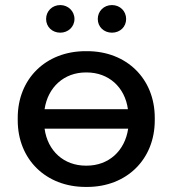

<svg xmlns="http://www.w3.org/2000/svg" viewBox="-20 -730 682 758"><path d="M422 -601C454 -601 478 -624 478 -655C478 -686 454 -710 422 -710C390 -710 366 -686 366 -655C366 -624 390 -601 422 -601ZM218 -601C249 -601 274 -624 274 -655C274 -686 249 -710 218 -710C186 -710 162 -686 162 -655C162 -624 186 -601 218 -601ZM318 8H324C480 8 591 -101 591 -255V-265C591 -419 480 -528 324 -528H318C161 -528 50 -419 50 -265V-255C50 -101 161 8 318 8ZM156 -299C169 -386 233 -444 319 -444H322C409 -444 473 -386 485 -299ZM319 -76C232 -76 168 -134 156 -222H486C473 -134 409 -76 322 -76Z"/></svg>

Font: Fixel Display Medium
Style: Regular
Weight: 500
Designer: AlfaBravo + MacPaw
Foundry: Kyrylo Tkachov, Marchela Mozhyna, Serhii Makarenko, Maria Weinstein, Zakhar Kryvoshyya
Version: Version 1.211